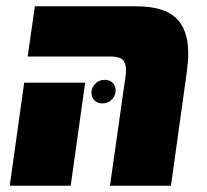

<svg xmlns="http://www.w3.org/2000/svg" viewBox="-20 -591 660 611"><path d="M380 -352Q381 -358 381 -369Q381 -391 370 -401Q359 -411 334 -411H68L91 -571H412Q501 -571 540 -534Q579 -497 579 -421Q579 -396 574 -358L524 0H330ZM57 -328H251L205 0H11ZM348 -303Q348 -318 338.5 -327.5Q329 -337 313 -337Q295 -337 283 -324.5Q271 -312 271 -296Q271 -281 280.5 -271.5Q290 -262 306 -262Q324 -262 336 -274.5Q348 -287 348 -303Z"/></svg>

Font: FiraGO Heavy
Style: Italic
Weight: 900
Italic angle: -8°
Designer: bBox Type GmbH
Foundry: bBox Type GmbH
Version: Version 1.001